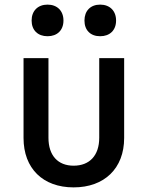

<svg xmlns="http://www.w3.org/2000/svg" viewBox="-20 -802 640 832"><path d="M186 -645C228 -645 255 -671 255 -713C255 -755 228 -782 186 -782C144 -782 117 -755 117 -713C117 -671 144 -645 186 -645ZM414 -645C456 -645 483 -671 483 -713C483 -755 456 -782 414 -782C372 -782 346 -755 346 -713C346 -671 372 -645 414 -645ZM299 10C432 10 518 -72 518 -204V-550H410V-205C410 -128 368 -84 299 -84C231 -84 190 -128 190 -205V-550H82V-204C82 -72 166 10 299 10Z"/></svg>

Font: Tekne LDO SemiBold
Style: Regular
Weight: 600
Monospace: yes
Designer: Alessio Laiso, Mario Rullo, Paolo Rosset
Foundry: Alessio Laiso
Version: Version 1.000;hotconv 1.0.109;makeotfexe 2.5.65596